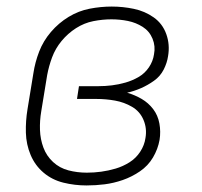

<svg xmlns="http://www.w3.org/2000/svg" viewBox="-20 -558 616 586"><path d="M244 8Q272 8 299.5 4.5Q327 1 354.5 -8.5Q382 -18 407 -35Q432 -52 447 -77.5Q462 -103 467 -131Q471 -156 466.5 -181Q462 -206 447.5 -225Q433 -244 412.5 -256Q392 -268 368 -275Q390 -280 410.5 -289Q431 -298 450 -311.5Q469 -325 479.5 -345.5Q490 -366 493 -387Q499 -422 487.5 -454Q476 -486 449 -505Q422 -524 388.5 -531Q355 -538 321 -538Q288 -538 254 -531.5Q220 -525 189.5 -506.5Q159 -488 135.5 -460.5Q112 -433 99.5 -400.5Q87 -368 82 -335L64 -225Q58 -189 59 -153Q60 -117 73.5 -85Q87 -53 113 -31Q139 -9 173.5 -0.5Q208 8 244 8ZM245 -31Q216 -31 189 -38Q162 -45 142 -63.5Q122 -82 112.5 -107.5Q103 -133 102 -161.5Q101 -190 106 -219L124 -329Q129 -356 139 -383Q149 -410 168 -433Q187 -456 212 -472Q237 -488 265 -493.5Q293 -499 320 -499Q346 -499 370.5 -494Q395 -489 415.5 -476Q436 -463 445.5 -440Q455 -417 450 -392Q447 -371 434.5 -352.5Q422 -334 403 -323Q384 -312 363 -306Q342 -300 321.5 -297.5Q301 -295 281 -295H221L215 -256H274Q303 -256 331 -251Q359 -246 383 -232Q407 -218 418 -192Q429 -166 424 -137Q421 -115 408 -95Q395 -75 375 -62.5Q355 -50 333 -43.5Q311 -37 289 -34Q267 -31 245 -31Z"/></svg>

Font: Iosevka Sparkle Extralight
Style: Italic
Weight: 200
Italic angle: -9°
Designer: Belleve Invis
Foundry: Belleve Invis
Version: Version 4.5.0; ttfautohint (v1.8.3)